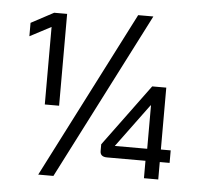

<svg xmlns="http://www.w3.org/2000/svg" viewBox="-53 -776 889 856"><g transform="rotate(5 392.0 -348.5)"><path d="M151 -636 56 -586V-646L157 -700H215V-289H151ZM531 -722H599L217 25H149ZM620 -78H448Q417 -78 417 -104V-134L621 -411H684V-134H728V-78H684V0H620ZM623 -132V-326H621L478 -132Z"/></g></svg>

Font: Stavian Regular
Style: Regular
Weight: 400
Version: Version 1.000; ttfautohint (v1.6)